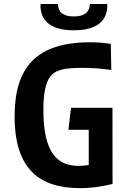

<svg xmlns="http://www.w3.org/2000/svg" viewBox="-20 -960 660 992"><path d="M555 -598.5 552.5 -733C524.5 -738 490 -741.5 445.5 -741.5C165.5 -741.5 55.5 -610 55.5 -358.5C55.5 -83 187 12 393.5 12C463 12 518.5 0.5 561.5 -9.5L561 -403H347L333.5 -289.5H438.5V-107.5C423 -105 406 -103 387.5 -103C282 -103 204 -161 204 -393.5C204 -493.5 221.5 -550 249 -575C275 -598.5 311 -609.5 408 -609.5C462.5 -609.5 509.5 -605 555 -598.5ZM189.5 -939.5C185.5 -852 244 -803.5 361.5 -803.5C479.5 -803.5 538 -852 534 -939.5H444C444 -900.5 420 -875 361.5 -875C303.5 -875 279.5 -900.5 279.5 -939.5Z"/></svg>

Font: Monaspace Argon
Style: Bold
Weight: 700
Designer: Riley Cran & the Lettermatic Team
Foundry: Lettermatic
Version: Version 1.000 (Monaspace Argon)